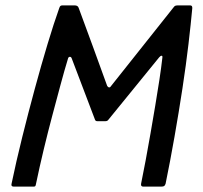

<svg xmlns="http://www.w3.org/2000/svg" viewBox="-20 -693 753 713"><path d="M31 0Q20 0 23 -11Q40 -93 62.5 -183.5Q85 -274 109 -362.5Q133 -451 156.5 -529Q180 -607 200 -663Q202 -669 204.5 -671Q207 -673 212 -673H257Q269 -673 272 -664Q298 -593 325 -520Q352 -447 378 -374Q381 -369 385 -368.5Q389 -368 392 -373L624 -665Q628 -671 632 -672Q636 -673 642 -673H686Q695 -673 694 -662Q689 -607 680 -530Q671 -453 657.5 -364.5Q644 -276 628 -185Q612 -94 595 -11Q593 -5 590 -2.5Q587 0 579 0H512Q502 0 504 -11Q512 -50 521 -98Q530 -146 539 -198Q548 -250 556.5 -300.5Q565 -351 572 -397Q579 -443 583 -479Q584 -486 580 -486Q576 -486 571 -480L383 -249Q379 -243 372 -243H341Q335 -243 333 -248L246 -477Q244 -482 239.5 -482Q235 -482 233 -477Q219 -431 204.5 -377Q190 -323 174 -263Q158 -203 142.5 -138.5Q127 -74 113 -7Q112 -2 110 -1Q108 0 104 0Z"/></svg>

Font: Glory Thin Medium
Style: Italic
Weight: 500
Italic angle: -12°
Version: Version 1.011